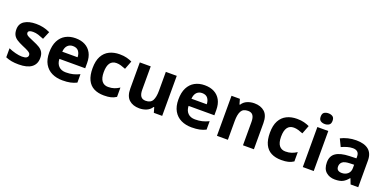

<svg xmlns="http://www.w3.org/2000/svg" viewBox="-9 -1605 4947 2461"><g transform="rotate(20 2465.0 -375.0)"><path d="M459 -162Q459 -79 400.5 -34.5Q342 10 226 10Q169 10 128 2.5Q87 -5 46 -22V-145Q90 -125 141 -112Q192 -99 231 -99Q275 -99 293.5 -112Q312 -125 312 -146Q312 -160 304.5 -171Q297 -182 272 -196Q247 -210 194 -232Q143 -254 110 -275.5Q77 -297 61 -327.5Q45 -358 45 -404Q45 -480 104 -518Q163 -556 261 -556Q312 -556 358 -546Q404 -536 453 -513L408 -406Q368 -423 332 -434.5Q296 -446 259 -446Q226 -446 209.5 -437Q193 -428 193 -410Q193 -397 201.5 -386.5Q210 -376 234.5 -364Q259 -352 307 -332Q354 -313 388 -292.5Q422 -272 440.5 -241.5Q459 -211 459 -162Z M800 -556Q876 -556 930.5 -527Q985 -498 1015 -443Q1045 -388 1045 -308V-236H693Q695 -173 730.5 -137Q766 -101 829 -101Q882 -101 925 -111.5Q968 -122 1014 -144V-29Q974 -9 929.5 0.5Q885 10 822 10Q740 10 677 -20.5Q614 -51 578 -113Q542 -175 542 -269Q542 -365 574.5 -428.5Q607 -492 665 -524Q723 -556 800 -556ZM801 -450Q758 -450 729.5 -422Q701 -394 696 -335H905Q904 -385 879 -417.5Q854 -450 801 -450Z M1388 10Q1307 10 1250 -19.5Q1193 -49 1163 -111Q1133 -173 1133 -270Q1133 -370 1167 -433Q1201 -496 1261.5 -526Q1322 -556 1401 -556Q1457 -556 1498.5 -545Q1540 -534 1571 -519L1527 -404Q1492 -418 1461.5 -427Q1431 -436 1401 -436Q1285 -436 1285 -271Q1285 -189 1315.5 -150Q1346 -111 1401 -111Q1448 -111 1484 -123.5Q1520 -136 1554 -158V-31Q1520 -9 1482.5 0.5Q1445 10 1388 10Z M2181 -546V0H2067L2047 -70H2039Q2013 -28 1967.5 -9Q1922 10 1871 10Q1783 10 1730 -37.5Q1677 -85 1677 -190V-546H1826V-227Q1826 -169 1847 -139Q1868 -109 1914 -109Q1982 -109 2007 -155.5Q2032 -202 2032 -289V-546Z M2562 -556Q2638 -556 2692.5 -527Q2747 -498 2777 -443Q2807 -388 2807 -308V-236H2455Q2457 -173 2492.5 -137Q2528 -101 2591 -101Q2644 -101 2687 -111.5Q2730 -122 2776 -144V-29Q2736 -9 2691.5 0.5Q2647 10 2584 10Q2502 10 2439 -20.5Q2376 -51 2340 -113Q2304 -175 2304 -269Q2304 -365 2336.5 -428.5Q2369 -492 2427 -524Q2485 -556 2562 -556ZM2563 -450Q2520 -450 2491.5 -422Q2463 -394 2458 -335H2667Q2666 -385 2641 -417.5Q2616 -450 2563 -450Z M3238 -556Q3326 -556 3379 -508.5Q3432 -461 3432 -356V0H3283V-319Q3283 -378 3262 -407.5Q3241 -437 3195 -437Q3127 -437 3102 -390.5Q3077 -344 3077 -257V0H2928V-546H3042L3062 -476H3070Q3096 -518 3141.5 -537Q3187 -556 3238 -556Z M3807 10Q3726 10 3669 -19.5Q3612 -49 3582 -111Q3552 -173 3552 -270Q3552 -370 3586 -433Q3620 -496 3680.5 -526Q3741 -556 3820 -556Q3876 -556 3917.5 -545Q3959 -534 3990 -519L3946 -404Q3911 -418 3880.5 -427Q3850 -436 3820 -436Q3704 -436 3704 -271Q3704 -189 3734.5 -150Q3765 -111 3820 -111Q3867 -111 3903 -123.5Q3939 -136 3973 -158V-31Q3939 -9 3901.5 0.5Q3864 10 3807 10Z M4248 -546V0H4099V-546ZM4174 -760Q4207 -760 4231 -744.5Q4255 -729 4255 -686.8Q4255 -646 4231 -630Q4207 -614 4174 -614Q4139.7 -614 4116.4 -630Q4093 -646 4093 -686.8Q4093 -729 4116.4 -744.5Q4139.7 -760 4174 -760Z M4628 -557Q4738 -557 4796.5 -509.5Q4855 -462 4855 -364V0H4751L4722 -74H4718Q4683 -30 4644 -10Q4605 10 4537 10Q4464 10 4416 -32.5Q4368 -75 4368 -163Q4368 -250 4429 -291.5Q4490 -333 4612 -337L4707 -340V-364Q4707 -407 4684.5 -427Q4662 -447 4622 -447Q4582 -447 4544 -435.5Q4506 -424 4468 -407L4419 -508Q4463 -531 4516.5 -544Q4570 -557 4628 -557ZM4649 -251Q4577 -249 4549 -225Q4521 -201 4521 -162Q4521 -128 4541 -113.5Q4561 -99 4593 -99Q4641 -99 4674 -127.5Q4707 -156 4707 -208V-253Z"/></g></svg>

Font: Noto Sans Lisu
Style: Regular
Weight: 400
Designer: Monotype Design Team. David Williams.
Foundry: Monotype Imaging Inc.
Version: Version 2.102